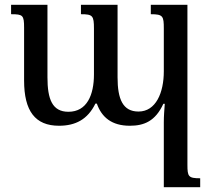

<svg xmlns="http://www.w3.org/2000/svg" viewBox="-20 -512 886 797"><path d="M606 -492V-453C657 -453 660 -445 660 -393V-216C660 -127 627 -49 555 -49C490 -49 468 -100 468 -191V-492H316V-453C365 -453 370 -447 370 -393V-203C370 -118 341 -48 264 -48C197 -48 177 -100 177 -191V-492H26V-453C75 -453 80 -449 80 -397V-178C80 -51 126 10 225 10C293 10 344 -16 376 -82H382C402 -25 444 10 519 10C578 10 625 -9 658 -81H664C662 -55 660 -30 660 -4V265H811V228C762 228 758 221 758 172V-492Z"/></svg>

Font: Noto Serif Armenian
Style: Regular
Weight: 400
Designer: Monotype Design Team
Foundry: Monotype Imaging Inc.
Version: Version 1.901